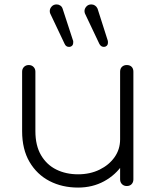

<svg xmlns="http://www.w3.org/2000/svg" viewBox="-20 -841 713 868"><path d="M333 7Q261 7 204 -22.5Q147 -52 113.5 -109Q80 -166 80 -248V-517Q80 -530 88.5 -538.5Q97 -547 110 -547Q123 -547 131.5 -538.5Q140 -530 140 -517V-248Q140 -183 165.5 -139.5Q191 -96 234.5 -74.5Q278 -53 333 -53Q387 -53 430 -74Q473 -95 498 -130.5Q523 -166 523 -211H573Q569 -149 536 -99.5Q503 -50 450.5 -21.5Q398 7 333 7ZM553 0Q540 0 531.5 -8.5Q523 -17 523 -30V-517Q523 -531 531.5 -539Q540 -547 553 -547Q567 -547 575 -539Q583 -531 583 -517V-30Q583 -17 575 -8.5Q567 0 553 0ZM450 -629Q436 -629 429 -643L364 -780Q362 -786 362 -791Q362 -802 370.5 -811.5Q379 -821 393 -821Q402 -821 409.5 -816Q417 -811 421 -802L467 -658Q468 -656 468 -649Q468 -639 462.5 -634Q457 -629 450 -629ZM292 -629Q278 -629 272 -643L207 -780Q206 -782 205.5 -785Q205 -788 205 -791Q205 -802 213.5 -811.5Q222 -821 236 -821Q245 -821 252.5 -816Q260 -811 263 -802L310 -658Q311 -657 311 -654.5Q311 -652 311 -649Q311 -639 305.5 -634Q300 -629 292 -629Z"/></svg>

Font: ComfortaaLight
Style: Regular
Weight: 300
Designer: Johan Aakerlund
Foundry: Johan Aakerlund
Version: Version 3.104; ttfautohint (v1.8.1.43-b0c9)